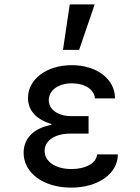

<svg xmlns="http://www.w3.org/2000/svg" viewBox="-20 -848 640 878"><path d="M414 -398H506C506 -487 422 -550 308 -550C192 -550 108 -485 108 -400C108 -343 145 -302 215 -281V-277C134 -262 88 -215 88 -149C88 -57 179 10 305 10C429 10 519 -54 519 -142H424C421 -102 372 -75 307 -75C234 -75 184 -109 184 -158C184 -205 231 -237 302 -237H385V-317H307C245 -317 203 -347 203 -390C203 -435 247 -467 309 -467C368 -467 412 -438 414 -398ZM413 -828H299L268 -620H342Z"/></svg>

Font: CommitMono
Style: 500Regular
Weight: 500
Monospace: yes
Designer: Eigil Nikolajsen
Foundry: Eigil Nikolajsen
Version: Version 1.143